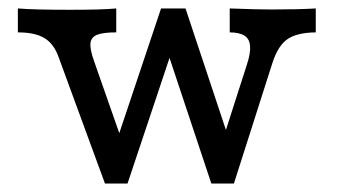

<svg xmlns="http://www.w3.org/2000/svg" viewBox="-20 -435 805 459"><path d="M22.7 -357.6V-414.8Q60.8 -411.6 147.7 -411.6Q224.6 -411.6 257.9 -414.8V-357.6Q226.5 -357.6 212.2 -351.9Q197.9 -346.1 196.3 -332.1Q194.7 -318 204.4 -290.2L272.6 -95.5L256.6 -91.1L365 -414.8L412.5 -378L284.9 3.7H230.9L120.3 -297.9Q108.9 -330.3 86.3 -343.9Q63.8 -357.6 22.7 -357.6ZM377.6 -319.6 365 -414.8H423.5L530.4 -93.3L507.6 -85.5L570.1 -280.1Q579.3 -307.8 577.8 -325Q576.4 -342.3 564.4 -349.8Q552.4 -357.4 529.2 -357.6V-414.8Q595.5 -412.3 628.4 -412.3Q691.9 -412.3 734.9 -414.8V-357.6Q689.3 -357 666.9 -341.2Q644.5 -325.5 631.4 -285L539.2 3.7H485.2Z"/></svg>

Font: Playfair Micro SmCond SmLight
Style: Regular
Weight: 360
Width: 4
Designer: Claus Eggers Sørensen
Foundry: Claus Eggers Sørensen
Version: Version 2.100;Glyphs 3.2 (3219)